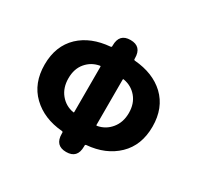

<svg xmlns="http://www.w3.org/2000/svg" viewBox="-167 -963 1211 1181"><g transform="rotate(30 438.0 -372.5)"><path d="M438 25Q359 25 359 -59V-66Q359 -73 352 -74Q219 -85 137 -164Q55 -243 55 -375.5Q55 -508 138 -587Q218 -662 352 -673Q359 -674 359 -681V-686Q359 -770 438 -770Q517 -770 517 -686V-681Q517 -674 524 -673Q658 -662 738 -587Q821 -508 821 -375.5Q821 -243 739 -164Q657 -85 524 -74Q517 -73 517 -66V-59Q517 25 438 25ZM354 -209Q359 -208 359 -213V-535Q359 -540 354 -539Q297 -529 260.5 -486Q224 -443 224 -375.5Q224 -308 260.5 -263.5Q297 -219 354 -209ZM517 -213Q517 -208 522 -209Q579 -219 616 -264Q653 -309 653 -375.5Q653 -442 616.5 -485.5Q580 -529 522 -539Q517 -540 517 -535Z"/></g></svg>

Font: Resource Han Rounded JP Heavy
Style: Regular
Weight: 900
Designer: Cyano Hao (round all glyphs); Ryoko NISHIZUKA 西塚涼子 (kana, bopomofo & ideographs); Paul D. Hunt (Latin, Greek & Cyrillic)
Foundry: Cyano Hao
Version: 0.990